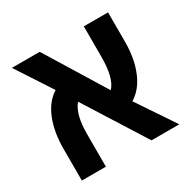

<svg xmlns="http://www.w3.org/2000/svg" viewBox="-139 -746 879 882"><g transform="rotate(-30 300.0 -304.5)"><path d="M179 -175V0H51.5V-169Q51.5 -256.5 78 -322.8Q104.5 -389 155 -420.5L32 -609H179.5L374 -293Q413.5 -334.5 413.5 -446V-609H542V-452.5Q542 -364.5 514.2 -297.5Q486.5 -230.5 434.5 -199.5L568.5 0H421L217.5 -322.5Q179 -277.5 179 -175Z"/></g></svg>

Font: JuliaMono SemiBold
Style: Regular
Weight: 600
Monospace: yes
Designer: cormullion
Foundry: corm
Version: Version 0.055; ttfautohint (v1.8.4)